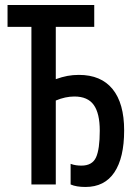

<svg xmlns="http://www.w3.org/2000/svg" viewBox="-20 -734 540 764"><path d="M320 10Q302 10 287 7.5Q272 5 261 0V-82Q272 -78 282.5 -76.5Q293 -75 304 -75Q347 -75 362 -107.5Q377 -140 377 -214Q377 -283 353 -316.5Q329 -350 276 -350Q240 -350 202 -334V0H105V-627H10V-714H355V-627H202V-419Q227 -428 248.5 -432Q270 -436 294 -436Q382 -436 428 -379.5Q474 -323 474 -215Q474 -106 435 -48Q396 10 320 10Z"/></svg>

Font: Noto Sans Mono ExtraCondensed Medium
Style: Regular
Weight: 500
Width: 2
Designer: Monotype Design Team
Foundry: Monotype Imaging Inc.
Version: Version 2.014